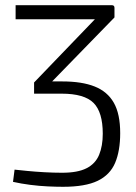

<svg xmlns="http://www.w3.org/2000/svg" viewBox="-20 -505 524 738"><path d="M222 213Q197 213 164 211.5Q131 210 96 205.5Q61 201 30 194L36 147Q54 149 84.5 152Q115 155 150.5 157Q186 159 219 159Q279 159 313 141.5Q347 124 361 90Q375 56 375 9Q375 -74 339.5 -109.5Q304 -145 217 -145H111V-188L365 -452L376 -431H40V-485H410Q415 -485 417.5 -482.5Q420 -480 420 -475V-438L159 -170L146 -192H220Q295 -192 344 -172.5Q393 -153 417.5 -110Q442 -67 442 7Q442 75 422.5 121Q403 167 355.5 190Q308 213 222 213Z"/></svg>

Font: Exo 2 Light
Style: Regular
Weight: 300
Designer: Natanael Gama
Foundry: Natanael Gama
Version: Version 2.010